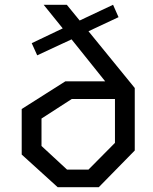

<svg xmlns="http://www.w3.org/2000/svg" viewBox="-20 -785 640 805"><path d="M136 -553 113 -604 243 -666 163 -765H260L314 -699L454 -765L477 -713L351 -654L545 -416V-154L394 0H222L71 -137V-328L254 -444H421L280 -620ZM154 -173 261 -74H351L462 -186V-370H281L154 -288Z"/></svg>

Font: Moralerspace Krypton JPDOC
Style: Regular
Weight: 400
Version: v0.0.6; ttfautohint (v1.8.4.7-5d5b-dirty) -l 6 -r 45 -G 200 